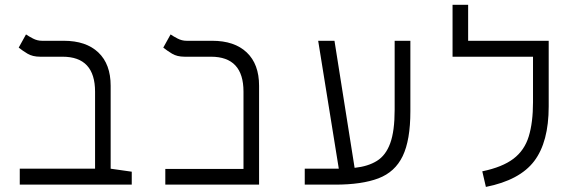

<svg xmlns="http://www.w3.org/2000/svg" viewBox="-20 -752 2384 782"><path d="M516.6 -52.7V0H60.5V-64.9H367.2V-378.4Q367.2 -521 234.9 -521H143.6Q112.8 -521 92 -533.4Q71.3 -545.9 56.2 -558.1L85.9 -611.8Q97.2 -604 114.5 -595Q131.8 -585.9 151.4 -585.9H239.7Q330.6 -585.9 380.6 -538.3Q430.7 -490.7 430.7 -402.8V-64.9Z M653.3 0V-64H971.7V-378.9Q971.7 -521 839.4 -521H731.9Q701.2 -521 680.7 -533.4Q660.2 -545.9 645 -558.1L674.8 -611.8Q686 -604 703.4 -595Q720.7 -585.9 740.2 -585.9H844.2Q935.1 -585.9 985.1 -538.3Q1035.2 -490.7 1035.2 -402.8V0Z M1221.2 0V-64.9H1349.6Q1355 -64.9 1359.9 -64.9L1275.9 -585.9H1342.3L1424.3 -68.4Q1479 -74.2 1515.1 -96.7Q1551.3 -119.1 1569.3 -168.5Q1587.4 -217.8 1587.4 -305.2V-585.9H1651.4V-298.8Q1651.4 -181.2 1620.1 -116.2Q1588.9 -51.3 1521.2 -25.6Q1453.6 0 1345.2 0Z M2150.9 -585.9H2214.8V-318.4Q2214.8 -173.8 2155.8 -95.9Q2096.7 -18.1 1959 9.3L1944.3 -54.2Q2026.4 -71.3 2071.3 -105.5Q2116.2 -139.6 2133.5 -196.3Q2150.9 -252.9 2150.9 -335.9V-521H1823.2V-732.4H1886.7V-585.9Z"/></svg>

Font: CaskaydiaMono NF Light
Style: Regular
Weight: 300
Designer: Aaron Bell
Foundry: Saja Typeworks
Version: Version 2111.001; ttfautohint (v1.8.4);Nerd Fonts 3.1.1